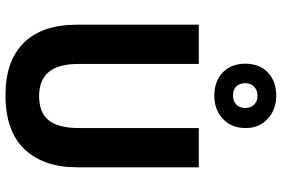

<svg xmlns="http://www.w3.org/2000/svg" viewBox="-188 -856 1054 719"><g transform="rotate(90 339.5 -497.0)"><path d="M607 -258Q607 -133 539.5 -61.5Q472 10 337 10Q208 10 140.5 -59Q73 -128 73 -256V-714H220V-263Q220 -187 250.5 -151.5Q281 -116 340 -116Q403 -116 431.5 -152.5Q460 -189 460 -264V-714H607ZM339 -772Q285 -772 252 -803.5Q219 -835 219 -888Q219 -941 252 -972.5Q285 -1004 339 -1004Q390 -1004 425 -972.5Q460 -941 460 -889Q460 -836 425.5 -804Q391 -772 339 -772ZM339 -842Q359 -842 372 -854.5Q385 -867 385 -888Q385 -909 372 -921.5Q359 -934 339 -934Q319 -934 305.5 -921.5Q292 -909 292 -888Q292 -867 304 -854.5Q316 -842 339 -842Z"/></g></svg>

Font: Noto Sans Hebrew SemiCondensed
Style: Bold
Weight: 700
Width: 4
Designer: Monotype Design Team
Foundry: Monotype Imaging Inc.
Version: Version 2.004; ttfautohint (v1.8.4.7-5d5b)